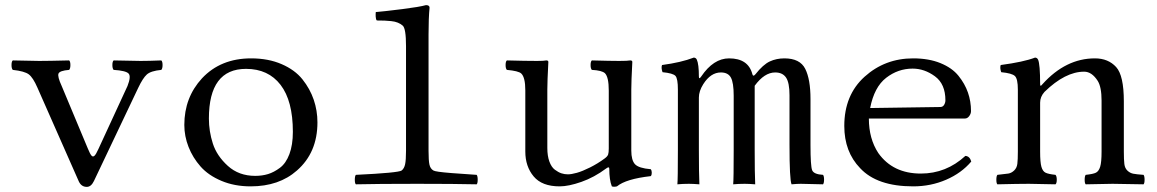

<svg xmlns="http://www.w3.org/2000/svg" viewBox="-20 -718 4520 750"><path d="M424 -445Q419 -450 419 -464Q419 -478 424 -482Q506 -480 529 -480Q562 -480 610 -482Q615 -478 615 -464Q615 -450 610 -445Q569 -441 553.5 -427Q538 -413 520 -375L347 -11Q336 12 319 12Q298 12 288 -9L126 -376Q109 -415 92.5 -427.5Q76 -440 30 -445Q25 -450 25 -464Q25 -478 30 -482Q112 -480 133 -480Q168 -480 250 -482Q255 -478 255 -464Q255 -450 250 -445Q213 -442 208.5 -430.5Q204 -419 221 -382L323 -138Q332 -116 337.5 -110Q343 -104 349 -109.5Q355 -115 364 -135L478 -382Q493 -420 482 -431Q471 -442 424 -445Z M700 -230Q700 -337 769 -412Q842 -490 961 -490Q1028 -490 1080 -467.5Q1132 -445 1161.5 -408Q1191 -371 1205.5 -328.5Q1220 -286 1220 -240Q1220 -122 1140 -52Q1070 10 959 10Q896 10 845 -11.5Q794 -33 763.5 -67.5Q733 -102 716.5 -144Q700 -186 700 -230ZM941 -449Q796 -449 796 -255Q796 -205 811.5 -157Q827 -109 870 -70Q913 -31 977 -31Q1004 -31 1027 -38Q1050 -45 1073.5 -62.5Q1097 -80 1110.5 -116Q1124 -152 1124 -203Q1124 -324 1076 -386.5Q1028 -449 941 -449Z M1566 -129V-538Q1566 -607 1553 -618Q1545 -625 1534 -629.5Q1523 -634 1508.5 -635.5Q1494 -637 1482.5 -637.5Q1471 -638 1452 -638Q1448 -642 1447.5 -653.5Q1447 -665 1448 -671Q1485 -674 1552 -682.5Q1619 -691 1644 -698Q1658 -698 1658 -688Q1654 -648 1654 -583V-129Q1654 -91 1657.5 -75Q1661 -59 1673 -52Q1680 -47 1743 -42Q1806 -37 1842 -35Q1846 -30 1846 -16Q1846 -2 1842 2Q1756 0 1610 0Q1455 0 1370 2Q1366 -2 1366 -16Q1366 -30 1370 -35Q1537 -43 1549 -52Q1559 -60 1562.5 -76.5Q1566 -93 1566 -129Z M2166 10Q2097 10 2064.5 -29Q2032 -68 2032 -126V-365Q2032 -416 2016 -431Q2005 -441 1960 -445Q1955 -450 1955 -464Q1955 -478 1960 -482Q2033 -480 2078 -480Q2105 -480 2114 -482Q2122 -482 2122 -476Q2118 -399 2118 -369V-140Q2118 -109 2126 -87Q2134 -65 2147.5 -55Q2161 -45 2173 -41Q2185 -37 2198.5 -37Q2212 -37 2233.5 -43Q2255 -49 2285 -64Q2315 -79 2342 -99Q2353 -107 2355.5 -114.5Q2358 -122 2358 -138V-364Q2358 -417 2343 -432Q2331 -443 2292 -445Q2287 -450 2287 -464Q2287 -478 2292 -482Q2365 -480 2398.5 -480Q2432 -480 2442 -482Q2450 -482 2450 -476Q2446 -399 2446 -369V-130Q2446 -92 2460.5 -76.5Q2475 -61 2522 -57Q2526 -52 2526 -43Q2526 -34 2522 -30Q2425 -19 2390 10Q2378 13 2370 10Q2360 -15 2360 -59Q2360 -69 2348 -60Q2301 -25 2251 -7.5Q2201 10 2166 10Z M2710 -132Q2710 -41 2712 2Q2687 0 2671 0Q2647 0 2626 2Q2628 -17 2628 -132V-368Q2628 -411 2618.5 -421.5Q2609 -432 2568 -436Q2562 -453 2566 -464Q2641 -474 2690 -493Q2698 -493 2702 -485Q2710 -467 2710 -419Q2710 -406 2719 -419Q2767 -490 2828 -490Q2903 -490 2919 -428Q2922 -417 2931 -428Q2961 -466 2987 -478Q3013 -490 3044 -490Q3105 -490 3125.5 -449Q3146 -408 3146 -331V-152Q3146 -69 3152.5 -53Q3159 -37 3195 -35Q3199 -30 3199 -16.5Q3199 -3 3195 2Q3109 0 3108 0Q3094 0 3072 2Q3064 -17 3064 -152V-346Q3064 -395 3050.5 -415Q3037 -435 3008 -435Q2966 -435 2928 -383V-132Q2928 -41 2930 2Q2905 0 2889 0Q2865 0 2844 2Q2846 -17 2846 -132V-344Q2846 -395 2835 -415Q2824 -435 2796 -435Q2756 -435 2727 -389Q2710 -362 2710 -337Z M3379 -296 3653 -300Q3663 -300 3668 -308.5Q3673 -317 3673 -326Q3673 -390 3632 -420Q3591 -450 3545 -450Q3488 -450 3441.5 -414Q3395 -378 3379 -296ZM3751 -109Q3768 -108 3774 -87Q3736 -42 3676 -16Q3616 10 3547 10Q3406 10 3340 -61Q3278 -125 3278 -226Q3278 -347 3357.5 -418.5Q3437 -490 3547 -490Q3608 -490 3653.5 -471.5Q3699 -453 3724 -422Q3749 -391 3761 -356.5Q3773 -322 3773 -284Q3773 -274 3766 -264.5Q3759 -255 3749 -255H3374Q3374 -176 3411 -120Q3468 -40 3577 -40Q3676 -40 3751 -109Z M4052 -389Q4143 -490 4257 -490Q4309 -490 4340 -456Q4370 -423 4370 -322V-126Q4370 -94 4372 -77.5Q4374 -61 4384 -51.5Q4394 -42 4406.5 -39.5Q4419 -37 4447 -35Q4451 -30 4451 -16Q4451 -2 4447 2Q4361 0 4326 0Q4305 0 4221 2Q4217 -2 4217 -16Q4217 -30 4221 -35Q4250 -38 4261 -43.5Q4272 -49 4277.5 -66.5Q4283 -84 4283 -126V-325Q4283 -378 4268 -402Q4245 -438 4215 -438Q4141 -438 4060 -359Q4043 -340 4043 -317V-126Q4043 -84 4048 -66.5Q4053 -49 4064 -43.5Q4075 -38 4103 -35Q4108 -30 4108 -16Q4108 -2 4103 2Q4019 0 3999 0Q3958 0 3876 2Q3872 -2 3872 -16Q3872 -30 3876 -35Q3906 -38 3918.5 -40Q3931 -42 3941.5 -52Q3952 -62 3954 -78Q3956 -94 3956 -126V-368Q3956 -410 3944.5 -421Q3933 -432 3891 -436Q3885 -453 3889 -464Q3979 -476 4023 -493Q4031 -493 4035 -485Q4043 -467 4043 -389Q4043 -377 4052 -389Z"/></svg>

Font: Libertinus Mono
Style: Regular
Weight: 400
Designer: Philipp H. Poll
Foundry: Khaled Hosny
Version: Version 6.7